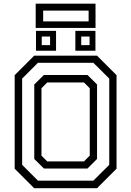

<svg xmlns="http://www.w3.org/2000/svg" viewBox="-20 -994 693 1014"><path d="M160.5 0 57.5 -103V-597L160.5 -700H492.5L595.5 -597V-103L492.5 0ZM229.5 -141.5H423.5L454 -172V-528L423.5 -558.5H229.5L199 -528V-172ZM180.5 -40H473L557 -123.5V-579L473 -662.5H180.5L97 -579V-123.5ZM212 -104 161 -154.5V-548L212 -598H442L492.5 -548V-154.5L442 -104ZM378 -726V-831H484V-726ZM170 -726V-831H276V-726ZM200.5 -755.5H244.5V-801H200.5ZM409 -755.5H453V-801H409ZM168.5 -846.5V-974.5H484.5V-846.5ZM208 -881H448V-938H208Z"/></svg>

Font: Tourney
Style: Regular
Weight: 400
Designer: Tyler Finck
Foundry: Etcetera Type Co
Version: Version 1.015